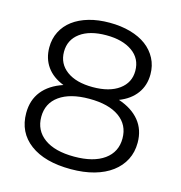

<svg xmlns="http://www.w3.org/2000/svg" viewBox="-106 -801 850 902"><g transform="rotate(15 319.0 -350.0)"><path d="M590 -195Q590 -149 571 -112Q552 -75 516.5 -48.5Q481 -22 431 -8Q381 6 318 6Q191 6 119.5 -47.5Q48 -101 48 -195Q48 -258 82.5 -301.5Q117 -345 183 -367Q129 -388 101 -427.5Q73 -467 73 -521Q73 -563 90.5 -597.5Q108 -632 140 -656Q172 -680 217 -693Q262 -706 318 -706Q373 -706 419 -693Q465 -680 497 -656Q529 -632 547 -597.5Q565 -563 565 -521Q565 -467 536 -427.5Q507 -388 453 -367Q519 -345 554.5 -301.5Q590 -258 590 -195ZM318 -393Q399 -393 445.5 -427Q492 -461 492 -518Q492 -578 444.5 -611.5Q397 -645 318 -645Q237 -645 191 -611Q145 -577 145 -519Q145 -461 191 -427Q237 -393 318 -393ZM516 -196Q516 -262 464 -299Q412 -336 318 -336Q225 -336 173 -299Q121 -262 121 -196Q121 -130 172.5 -92.5Q224 -55 318 -55Q412 -55 464 -92.5Q516 -130 516 -196Z"/></g></svg>

Font: CMG Sans
Style: Regular
Weight: 400
Designer: Julieta Ulanovsky
Foundry: Julieta Ulanovsky
Version: Version 7.200